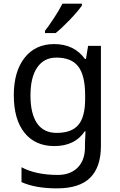

<svg xmlns="http://www.w3.org/2000/svg" viewBox="-20 -786 655 1046"><path d="M442.9 -4.9 445.8 -70.8H441.9Q387.7 9.8 275.9 9.8Q171.9 9.8 113.5 -62.7Q55.2 -135.3 55.2 -267.1Q55.2 -396.5 114 -471.2Q172.9 -545.9 274.9 -545.9Q383.8 -545.9 442.9 -464.8H448.2L460 -536.1H529.8V8.8Q529.8 124 471.4 182.1Q413.1 240.2 290 240.2Q172.9 240.2 97.2 206.1V125Q175.3 167 294.9 167Q363.3 167 403.1 127Q442.9 86.9 442.9 16.1ZM289.1 -62Q370.1 -62 407 -105.7Q443.8 -149.4 443.8 -246.1V-267.1Q443.8 -374.5 406.7 -423.3Q369.6 -472.2 287.1 -472.2Q219.7 -472.2 182.9 -418.7Q146 -365.2 146 -266.1Q146 -166.5 181.9 -114.3Q217.8 -62 289.1 -62ZM225.1 -618.2Q243.7 -641.6 272.2 -684.8Q300.8 -728 320.3 -766.1H426.3V-755.9Q404.8 -724.6 359.4 -677.2Q314 -629.9 283.2 -606H225.1Z"/></svg>

Font: NotoSans
Style: Regular
Weight: 400
Designer: Monotype Design team
Foundry: Monotype Imaging Inc.
Version: Version 1.04; ttfautohint (v1.4.1)